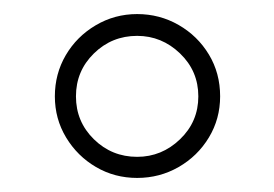

<svg xmlns="http://www.w3.org/2000/svg" viewBox="-20 -825 390 273"><path d="M262 -688Q262 -724 236 -749Q210 -774 175 -774Q139 -774 113.5 -749Q88 -724 88 -688Q88 -652 113.5 -627Q139 -602 175 -602Q210 -602 236 -627Q262 -652 262 -688ZM293 -688Q293 -656 277 -629.5Q261 -603 234 -587.5Q207 -572 175 -572Q143 -572 116.5 -587.5Q90 -603 74 -629.5Q58 -656 58 -688Q58 -720 73.5 -746.5Q89 -773 116 -789Q143 -805 175 -805Q207 -805 234 -789.5Q261 -774 277 -747.5Q293 -721 293 -688Z"/></svg>

Font: Kaisei Opti
Style: Bold
Weight: 700
Designer: Font-Kai, 金井和夫
Foundry: KAZUO KANAI
Version: Version 5.003